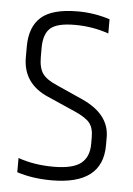

<svg xmlns="http://www.w3.org/2000/svg" viewBox="-46 -604 446 645"><g transform="rotate(5 177.0 -281.5)"><path d="M30 -435Q30 -502 67.5 -535Q105 -568 191 -568Q246 -568 299 -551V-503Q245 -522 185 -522Q125 -522 102.5 -502Q80 -482 80 -435V-405Q80 -367 94 -348Q108 -329 144 -314L231 -275Q324 -233 324 -155V-128Q324 5 152 5Q88 5 35 -12V-60Q89 -41 154 -41Q219 -41 246.5 -62.5Q274 -84 274 -128V-151Q274 -182 260.5 -199Q247 -216 208 -233L117 -273Q30 -310 30 -399Z"/></g></svg>

Font: Khand Light
Style: Regular
Weight: 300
Designer: Devanagari: Sanchit Sawaria, Jyotish Sonowal; Latin: Satya Rajpurohit
Foundry: Indian Type Foundry
Version: Version 1.101;PS 1.0;hotconv 1.0.78;makeotf.lib2.5.61930; tt